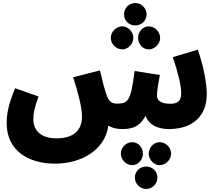

<svg xmlns="http://www.w3.org/2000/svg" viewBox="-20 -842 1430 1260"><path d="M868 -675C909 -675 942 -708 942 -747C942 -788 909 -822 868 -822C825 -822 794 -788 794 -747C794 -708 825 -675 868 -675ZM783 -518C821 -518 855 -554 855 -594C855 -632 821 -669 783 -669C741 -669 707 -632 707 -594C707 -554 741 -518 783 -518ZM956 -518C997 -518 1031 -554 1031 -594C1031 -632 997 -669 956 -669C916 -669 886 -632 886 -594C886 -554 916 -518 956 -518ZM342 232C506 232 669 148 691 -18C722 2 760 5 782 5C840 5 894 -5 935 -82C960 -15 1028 5 1088 5C1243 5 1337 -79 1337 -225C1337 -297 1314 -416 1278 -516L1114 -467C1147 -370 1169 -284 1169 -230C1169 -180 1147 -161 1097 -161C1032 -161 1010 -185 1010 -215C1010 -243 1019 -296 1029 -350L863 -376C839 -179 820 -164 753 -162C711 -161 693 -174 674 -234C667 -254 654 -303 636 -380L460 -335C492 -234 518 -139 518 -77C518 22 452 66 350 66C256 66 199 20 199 -58C199 -101 205 -131 233 -209L79 -263C31 -146 24 -89 24 -33C24 151 172 232 342 232ZM1027 242C1069 242 1103 204 1103 167C1103 126 1069 91 1027 91C989 91 956 126 956 167C956 204 989 242 1027 242ZM848 242C888 242 918 204 918 167C918 126 888 91 848 91C807 91 773 126 773 167C773 204 807 242 848 242ZM939 398C982 398 1013 363 1013 323C1013 283 982 251 939 251C898 251 865 283 865 323C865 363 898 398 939 398Z"/></svg>

Font: Noto Sans Arabic SemCond Blk
Style: Regular
Weight: 900
Width: 4
Designer: Monotype Design Team, Nadine Chahine, Nizar Qandah and Khaled Hosny
Foundry: Monotype Imaging Inc.
Version: Version 2.012